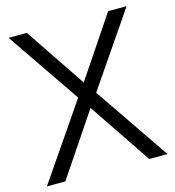

<svg xmlns="http://www.w3.org/2000/svg" viewBox="-107 -811 821 901"><g transform="rotate(-15 303.0 -360.0)"><path d="M99.5 0H10L259.5 -364.5L16.5 -720H105.5L303 -426L500.5 -720H590L347 -364.5L596 0H507L303 -302.5Z"/></g></svg>

Font: CCSD_manrope
Style: Regular
Weight: 400
Designer: Mikhail Sharanda
Foundry: Mikhail Sharanda
Version: Version 4.503